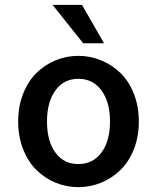

<svg xmlns="http://www.w3.org/2000/svg" viewBox="-20 -751 640 784"><path d="M319.8 -574.2 194.8 -731H314.9L404.8 -574.2ZM393.1 -5.1Q348.6 13.2 299.8 13.2Q251 13.2 206.8 -5.1Q162.6 -23.4 128.7 -56.9Q94.7 -90.3 74.5 -141.6Q54.2 -192.9 54.2 -254.9Q54.2 -316.9 74.5 -368.2Q94.7 -419.4 128.7 -452.9Q162.6 -486.3 206.8 -504.6Q251 -522.9 299.8 -522.9Q348.6 -522.9 393.1 -504.6Q437.5 -486.3 471.9 -452.9Q506.3 -419.4 526.6 -368.2Q546.9 -316.9 546.9 -254.9Q546.9 -192.9 526.6 -141.6Q506.3 -90.3 471.9 -56.9Q437.5 -23.4 393.1 -5.1ZM299.8 -81.1Q359.9 -81.1 394.5 -128.2Q429.2 -175.3 429.2 -254.9Q429.2 -334 394.5 -381.6Q359.9 -429.2 299.8 -429.2Q240.2 -429.2 206.1 -381.6Q171.9 -334 171.9 -254.9Q171.9 -175.3 206.1 -128.2Q240.2 -81.1 299.8 -81.1Z"/></svg>

Font: Office Code Pro Medium
Style: Regular
Weight: 500
Designer: Nathan Rutzky & Paul D. Hunt
Foundry: Adobe Systems Incorporated
Version: Version 1.004;PS 001.004;hotconv 1.0.70;makeotf.lib2.5.58329